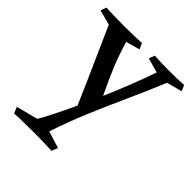

<svg xmlns="http://www.w3.org/2000/svg" viewBox="-187 -545 930 930"><g transform="rotate(45 277.5 -80.0)"><path d="M542 -420 555 -390 476 -369Q434 -268 391.5 -174.5Q349 -81 310 11.5Q271 104 239 201L326 228L313 260Q279 258 251 257.5Q223 257 194 257Q160 257 125 257.5Q90 258 57 260L44 228L155 199Q171 173 195 125Q219 77 247.5 16Q276 -45 305 -112.5Q334 -180 360 -246.5Q386 -313 405 -369L330 -390L341 -420Q372 -418 395 -417.5Q418 -417 444 -417Q471 -417 493 -417.5Q515 -418 542 -420ZM254 -419 267 -389 196 -369Q208 -329 219 -297.5Q230 -266 242 -237Q254 -208 269 -175Q284 -142 305 -98L251 24Q218 -53 190.5 -114.5Q163 -176 136 -236.5Q109 -297 77 -369L0 -389L11 -419Q39 -418 63 -417Q87 -416 131 -416Q173 -416 200.5 -417Q228 -418 254 -419Z"/></g></svg>

Font: Ruwudu Medium
Style: Regular
Weight: 500
Designer: Becca Hirsbrunner Spalinger
Foundry: SIL International
Version: Version 3.000